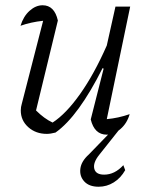

<svg xmlns="http://www.w3.org/2000/svg" viewBox="-20 -506 569 730"><path d="M325 -52 374 -245 370 -247Q325 -157 280 -95Q235 -33 191 -2Q172 3 158 3Q116 3 87.5 -22.5Q59 -48 59 -86Q59 -99 63 -112L144 -427Q97 -422 58 -408Q69 -444 92.5 -465Q116 -486 142 -486Q187 -486 200 -428L117 -86Q148 -55 180 -40Q231 -73 284.5 -148.5Q338 -224 386 -333L419 -481H475L386 -53Q430 -57 473 -72Q463 -37 438 -15.5Q413 6 386 6Q339 6 325 -52ZM355 204Q319 204 300.5 184Q282 164 285.5 135.5Q289 107 318 81L415 -19H438L357 83Q333 113 338.5 135.5Q344 158 376 158Q416 158 449 122L456 141Q439 171 412.5 187.5Q386 204 355 204Z"/></svg>

Font: Piazzolla Light
Style: Italic
Weight: 300
Italic angle: -11.3°
Designer: Juan Pablo del Peral
Foundry: Huerta Tipografica
Version: Version 1.330